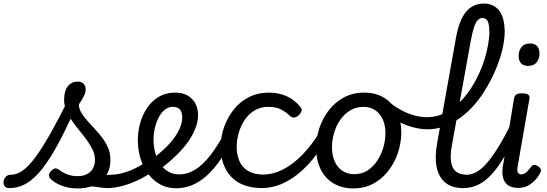

<svg xmlns="http://www.w3.org/2000/svg" viewBox="-177 -1039 3071 1078"><path d="M-125 17Q-144 17 -151.5 5.5Q-159 -6 -157 -20.5Q-155 -35 -144.5 -46.5Q-134 -58 -115 -58Q-83 -58 -49.5 -81.5Q-16 -105 22 -156.5Q60 -208 107 -291Q154 -374 213 -493L264 -472Q206 -338 156.5 -244.5Q107 -151 62 -93.5Q17 -36 -28 -9.5Q-73 17 -125 17ZM258 19Q208 19 168 3Q128 -13 107 -35Q97 -45 98 -56.5Q99 -68 112 -81Q124 -93 133.5 -93.5Q143 -94 156 -85Q175 -70 201 -60Q227 -50 258 -50Q305 -50 330.5 -75Q356 -100 356 -143Q356 -171 343.5 -197.5Q331 -224 311.5 -251Q292 -278 270 -304.5Q248 -331 228 -359.5Q208 -388 195.5 -417.5Q183 -447 183 -478Q183 -530 204.5 -555.5Q226 -581 258 -581Q281 -581 292.5 -568.5Q304 -556 304 -538Q304 -519 293.5 -498.5Q283 -478 266 -453Q266 -430 279 -407.5Q292 -385 312 -362.5Q332 -340 354.5 -316Q377 -292 397 -265.5Q417 -239 430 -208.5Q443 -178 443 -142Q443 -67 392.5 -24Q342 19 258 19ZM426 17Q404 17 382 13Q360 9 335.5 7.5Q311 6 280 14L305 -18Q336 -31 362.5 -40Q389 -49 410 -53.5Q431 -58 446 -58Q455 -58 457.5 -46.5Q460 -35 456 -20.5Q452 -6 444 5.5Q436 17 426 17Z M425 17Q406 17 399.5 5.5Q393 -6 397.5 -20.5Q402 -35 414 -46.5Q426 -58 445 -58Q492 -58 546.5 -78.5Q601 -99 654 -137Q666 -145 676 -140.5Q686 -136 692 -124.5Q698 -113 697.5 -100Q697 -87 687 -80Q640 -47 593.5 -25.5Q547 -4 503.5 6.5Q460 17 425 17Z M654 -130Q679 -146 700.5 -163.5Q722 -181 741 -199Q772 -227 795.5 -257.5Q819 -288 832.5 -319Q846 -350 846 -378Q846 -411 832.5 -425Q819 -439 793 -439Q779 -439 772 -451Q765 -463 766 -479Q767 -495 777 -507Q787 -519 807 -519Q848 -519 876.5 -502.5Q905 -486 920 -457.5Q935 -429 935 -393Q935 -353 917 -310.5Q899 -268 868 -228Q837 -188 796 -151Q772 -128 744.5 -107Q717 -86 688 -68Z M812 18Q769 18 735 2.5Q701 -13 675 -39.5Q649 -66 631.5 -100.5Q614 -135 605.5 -173.5Q597 -212 597 -252Q597 -300 610 -347.5Q623 -395 649.5 -434Q676 -473 715.5 -496Q755 -519 806 -519Q818 -519 822 -507Q826 -495 823.5 -479Q821 -463 813 -451Q805 -439 793 -439Q769 -439 749 -423.5Q729 -408 715 -381.5Q701 -355 693 -322Q685 -289 685 -254Q685 -216 694.5 -181.5Q704 -147 722 -119.5Q740 -92 767 -76Q794 -60 829 -60Q877 -60 920.5 -87.5Q964 -115 1005.5 -169Q1047 -223 1090 -303Q1094 -310 1107.5 -308.5Q1121 -307 1131.5 -299.5Q1142 -292 1138 -281Q1102 -205 1065 -149Q1028 -93 987.5 -56Q947 -19 903.5 -0.5Q860 18 812 18Z M1297 17Q1181 17 1121.5 -46Q1062 -109 1062 -216Q1062 -271 1081 -325Q1100 -379 1134.5 -423Q1169 -467 1219.5 -493Q1270 -519 1333 -519Q1386 -519 1430 -500Q1474 -481 1507 -442Q1520 -426 1516 -415Q1512 -404 1501 -392Q1488 -381 1475.5 -379Q1463 -377 1450 -389Q1427 -411 1400 -425Q1373 -439 1328 -439Q1286 -439 1252.5 -419Q1219 -399 1197 -366Q1175 -333 1163.5 -293.5Q1152 -254 1152 -213Q1152 -169 1167.5 -134Q1183 -99 1216.5 -79Q1250 -59 1302 -59Q1316 -59 1322.5 -47.5Q1329 -36 1328 -21Q1327 -6 1319 5.5Q1311 17 1297 17Z M1292 17Q1283 17 1279 5.5Q1275 -6 1275.5 -21Q1276 -36 1282 -47.5Q1288 -59 1299 -59Q1356 -59 1412 -87.5Q1468 -116 1521 -170.5Q1574 -225 1621 -302Q1627 -311 1639 -307Q1651 -303 1660 -293.5Q1669 -284 1664 -275Q1614 -181 1553.5 -116Q1493 -51 1427 -17Q1361 17 1292 17Z M1807 19Q1743 19 1695.5 -9.5Q1648 -38 1623 -89.5Q1598 -141 1598 -209Q1598 -265 1616 -319.5Q1634 -374 1669 -419.5Q1704 -465 1754 -492Q1804 -519 1868 -519Q1932 -519 1979 -490.5Q2026 -462 2051 -411.5Q2076 -361 2076 -296Q2076 -253 2065 -208Q2054 -163 2031.5 -122.5Q2009 -82 1976.5 -50Q1944 -18 1901.5 0.5Q1859 19 1807 19ZM1813 -61Q1854 -61 1886 -81.5Q1918 -102 1940.5 -136Q1963 -170 1975 -210Q1987 -250 1987 -291Q1987 -337 1971.5 -370Q1956 -403 1928.5 -421Q1901 -439 1864 -439Q1822 -439 1789 -419Q1756 -399 1733 -365.5Q1710 -332 1698.5 -292Q1687 -252 1687 -213Q1687 -166 1702.5 -132Q1718 -98 1746 -79.5Q1774 -61 1813 -61Z M2224 -313Q2170 -313 2109.5 -334.5Q2049 -356 1982 -411Q1969 -421 1969 -432.5Q1969 -444 1976 -453Q1983 -462 1993 -466Q2003 -470 2009 -465Q2047 -435 2083.5 -416.5Q2120 -398 2154.5 -389.5Q2189 -381 2221 -381Q2259 -381 2294.5 -393.5Q2330 -406 2361.5 -429Q2393 -452 2421 -483Q2449 -514 2472 -550.5Q2495 -587 2513.5 -627.5Q2532 -668 2544.5 -709Q2557 -750 2564 -790.5Q2571 -831 2571 -868Q2571 -883 2584 -890.5Q2597 -898 2614 -898Q2631 -898 2644 -890.5Q2657 -883 2657 -868Q2657 -831 2649 -787.5Q2641 -744 2625 -697.5Q2609 -651 2586.5 -605Q2564 -559 2535.5 -515.5Q2507 -472 2472.5 -435.5Q2438 -399 2398.5 -371.5Q2359 -344 2315 -328.5Q2271 -313 2224 -313Z M2423 17Q2361 17 2323.5 -13.5Q2286 -44 2274.5 -101.5Q2263 -159 2278 -239L2382 -821Q2400 -924 2438.5 -971.5Q2477 -1019 2541 -1019Q2577 -1019 2603 -1001Q2629 -983 2642.5 -949.5Q2656 -916 2656 -868Q2656 -849 2643 -840Q2630 -831 2613 -831Q2596 -831 2583 -840Q2570 -849 2570 -868Q2570 -891 2566 -906.5Q2562 -922 2553.5 -930Q2545 -938 2532 -938Q2517 -938 2505.5 -926Q2494 -914 2484.5 -886Q2475 -858 2466 -809L2361 -228Q2350 -169 2355.5 -131Q2361 -93 2383.5 -75.5Q2406 -58 2444 -58Q2458 -58 2464.5 -46.5Q2471 -35 2469 -20.5Q2467 -6 2455.5 5.5Q2444 17 2423 17Z M2424 17Q2410 17 2403.5 5.5Q2397 -6 2399 -20.5Q2401 -35 2412 -46.5Q2423 -58 2444 -58Q2471 -58 2499.5 -74Q2528 -90 2558 -125Q2588 -160 2622 -215Q2656 -270 2694 -349Q2701 -362 2714 -361.5Q2727 -361 2735.5 -351.5Q2744 -342 2739 -330Q2699 -236 2661 -170Q2623 -104 2585.5 -62.5Q2548 -21 2508.5 -2Q2469 17 2424 17Z M2733 16Q2677 16 2656 -20.5Q2635 -57 2650 -126L2709 -486Q2713 -503 2723 -509Q2733 -515 2753 -515Q2780 -515 2789.5 -507Q2799 -499 2795 -482L2730 -108Q2725 -83 2730 -71.5Q2735 -60 2750 -60Q2761 -60 2770 -65.5Q2779 -71 2787.5 -81Q2796 -91 2806 -104Q2812 -112 2821.5 -113Q2831 -114 2843 -106Q2857 -98 2859.5 -88Q2862 -78 2856 -68Q2843 -43 2824 -24Q2805 -5 2782.5 5.5Q2760 16 2733 16ZM2787 -669Q2763 -669 2749 -683Q2735 -697 2735 -725Q2735 -754 2751 -774.5Q2767 -795 2800 -795Q2824 -795 2838 -781Q2852 -767 2852 -738Q2852 -709 2836 -689Q2820 -669 2787 -669Z"/></svg>

Font: Playwrite ZA
Style: Regular
Weight: 400
Designer: Veronika Burian, José Scaglione
Foundry: TypeTogether
Version: Version 1.002